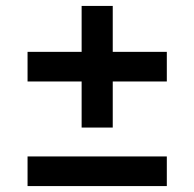

<svg xmlns="http://www.w3.org/2000/svg" viewBox="-20 -628 656 648"><path d="M255.5 -197.5V-353H73V-453H255.5V-608H360.5V-453H543V-353H360.5V-197.5ZM73 0V-100H543V0Z"/></svg>

Font: Overpass Mono Light SemiBold
Style: Regular
Weight: 600
Monospace: yes
Version: Version 4.000